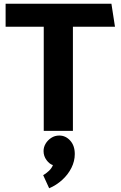

<svg xmlns="http://www.w3.org/2000/svg" viewBox="-20 -700 645 1027"><path d="M576 -680H10V-557H214V0H370V-557H595ZM297 25Q273 25 254 37.5Q235 50 224 68.5Q213 87 213 108Q213 135 229 156.5Q245 178 263 183Q257 200 240.5 215Q224 230 211 237L243 307Q281 291 312.5 262.5Q344 234 362 198Q380 162 380 124Q380 79 355.5 52Q331 25 297 25Z"/></svg>

Font: Catamaran ExtraBold
Style: Regular
Weight: 800
Designer: Pria Ravichandran
Version: Version 2.000